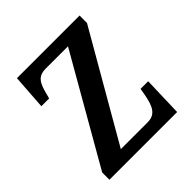

<svg xmlns="http://www.w3.org/2000/svg" viewBox="-153 -643 750 750"><g transform="rotate(-45 222.5 -268.0)"><path d="M28 0H402L407 -165H365L360 -137C350 -82 335 -53 292 -53H144L399 -495V-536H53L43 -391H86L90 -406C103 -459 115 -483 160 -483H282L28 -40Z"/></g></svg>

Font: Noto Serif Thai Condensed Medium
Style: Regular
Weight: 500
Width: 3
Designer: Monotype Design Team
Foundry: Monotype Imaging Inc.
Version: Version 2.002